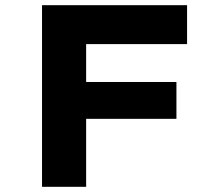

<svg xmlns="http://www.w3.org/2000/svg" viewBox="-20 -720 846 740"><path d="M142 0V-700H312V0ZM213 -262V-404H660V-262ZM222 -550V-700H701V-550Z"/></svg>

Font: Lexend Mega
Style: Bold
Weight: 700
Version: Version 1.007